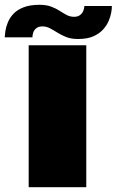

<svg xmlns="http://www.w3.org/2000/svg" viewBox="-68 -780 487 800"><path d="M51.5 0H291.5V-591.5H51.5ZM257.5 -617.5Q295.5 -617.5 320.5 -628.5Q345.5 -639.5 361 -656.5Q376.5 -673.5 384.5 -692.2Q392.5 -711 395.5 -728Q398.5 -745 398 -755H283.5Q283.5 -747 279.5 -736Q275.5 -725 265.8 -717.5Q256 -710 241 -710Q224.5 -710 210.5 -717.2Q196.5 -724.5 180.8 -734.8Q165 -745 145 -752.5Q125 -760 96.5 -760Q57 -760 30.2 -749.5Q3.5 -739 -12 -722.5Q-27.5 -706 -35.2 -686.8Q-43 -667.5 -45.5 -651Q-48 -634.5 -48.5 -624.5H67Q67 -632.5 70.2 -643.5Q73.5 -654.5 83 -662.2Q92.5 -670 109 -670Q125.5 -670 140.5 -662Q155.5 -654 171.8 -643.8Q188 -633.5 208.2 -625.5Q228.5 -617.5 257.5 -617.5Z"/></svg>

Font: Anybody SemiExpanded Black
Style: Regular
Weight: 900
Width: 6
Version: Version 1.113;gftools[0.9.25]